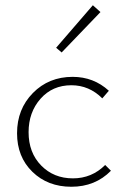

<svg xmlns="http://www.w3.org/2000/svg" viewBox="-20 -708 471 732"><path d="M215 -508 194 -526 334 -688 363 -662ZM252 4Q162 4 103.5 -53Q45 -110 45 -200Q45 -292 105.5 -353.5Q166 -415 257 -415Q337 -415 395 -362L370 -333Q320 -383 252 -383Q180 -383 134.5 -331.5Q89 -280 89 -204Q89 -126 137 -77Q185 -28 258 -28Q330 -28 381 -79L403 -57Q343 4 252 4Z"/></svg>

Font: EauTestInfant Light
Style: Regular
Weight: 300
Designer: Christian Thalmann (Catharsis Fonts)
Version: Version 0.001;PS 000.001;hotconv 1.0.88;makeotf.lib2.5.64775